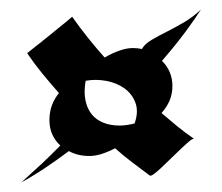

<svg xmlns="http://www.w3.org/2000/svg" viewBox="-20 -564 468 404"><path d="M160.2 -394Q156.2 -371.1 159.7 -353.5Q163.1 -335.9 172.6 -324Q182.1 -312 197.3 -305.9Q212.4 -299.8 231.9 -299.8Q239.7 -299.8 247.3 -301Q254.9 -302.2 263.2 -304.2Q272 -329.1 264.9 -347.9Q257.8 -366.7 241.7 -378.2Q225.6 -389.6 203.6 -393.8Q181.6 -397.9 160.2 -394ZM402.8 -543.9Q391.1 -525.4 370.4 -497.3Q349.6 -469.2 320.8 -436Q342.8 -414.1 342.8 -382.8Q342.8 -366.2 336.7 -352.1Q330.6 -337.9 319.8 -326.2Q336.4 -312 353 -298.3Q369.6 -284.7 388.2 -272Q385.3 -272.5 377.9 -266.4Q370.6 -260.3 361.1 -251.2Q351.6 -242.2 340.8 -231.7Q330.1 -221.2 320.8 -212.4Q311.5 -203.6 304.4 -198.2Q297.4 -192.9 294.9 -194.8Q276.4 -208.5 257.8 -222.7Q239.3 -236.8 222.2 -252Q208 -244.6 194.3 -240.2Q180.7 -235.8 168 -235.8Q155.8 -235.8 145.3 -238.3Q134.8 -240.7 125 -246.1Q100.1 -227.5 75 -210.7Q49.8 -193.8 24.9 -180.2Q48.3 -201.2 68.6 -220.2Q88.9 -239.3 106.9 -257.8Q96.2 -267.6 90.1 -281Q84 -294.4 84 -311Q84 -328.1 89.1 -342Q94.2 -356 104 -368.2Q85.9 -388.7 69.3 -408.9Q52.7 -429.2 37.1 -452.1L85 -490.2Q93.8 -497.6 102.3 -504.4Q110.8 -511.2 117.4 -516.6Q124 -522 127.9 -525.4Q131.8 -528.8 131.8 -528.8Q163.1 -484.4 200.2 -442.9Q215.8 -452.1 231.2 -457.5Q246.6 -462.9 259.8 -462.9Q264.6 -462.9 269.5 -462.4Q274.4 -461.9 278.8 -460.9L279.8 -462.9Q285.6 -472.2 299.3 -480.2Q313 -488.3 330.6 -497.1Q348.1 -505.9 367.2 -517.1Q386.2 -528.3 402.8 -543.9Z"/></svg>

Font: Eagle Lake
Style: Regular
Weight: 400
Designer: Astigmatic (AOETI)
Foundry: Astigmatic (AOETI)
Version: Version 1.000